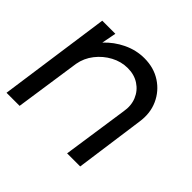

<svg xmlns="http://www.w3.org/2000/svg" viewBox="-139 -661 809 809"><g transform="rotate(45 265.0 -257.0)"><path d="M471.5 -310.5 428.5 0H350.5L393.5 -293.5Q400.5 -333 387.2 -365Q374 -397 345.2 -416Q316.5 -435 277.5 -435Q238.5 -435 203 -416Q167.5 -397 142.5 -365Q117.5 -333 110.5 -293.5L67.5 0H-10.5L60 -500H138L125.5 -435Q159 -471 204 -492.5Q249 -514 297.5 -514Q354 -514 396.2 -486.5Q438.5 -459 459.2 -413Q480 -367 471.5 -310.5Z"/></g></svg>

Font: Urbanist
Style: Italic
Weight: 400
Italic angle: -8°
Designer: Corey Hu
Foundry: Corey Hu
Version: Version 1.330; ttfautohint (v1.8.4.7-5d5b)